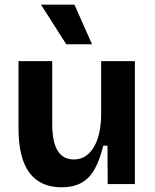

<svg xmlns="http://www.w3.org/2000/svg" viewBox="-20 -786 662 820"><path d="M244 14Q152 14 105.5 -48.5Q59 -111 59 -239V-525H203V-257Q203 -180 226 -142.5Q249 -105 296 -105Q324 -105 345 -119Q366 -133 381 -158Q396 -183 403.5 -217Q411 -251 412 -290V-525H556V-214V0H440L439 -164H421Q406 -102 383.5 -62.5Q361 -23 326.5 -4.5Q292 14 244 14ZM263 -597 155 -766H298L373 -597Z"/></svg>

Font: Bricolage Grotesque 96pt ExtraBold
Style: Bold
Weight: 700
Version: Version 1.001;gftools[0.9.33.dev8+g029e19f]